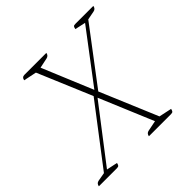

<svg xmlns="http://www.w3.org/2000/svg" viewBox="-195 -789 936 936"><g transform="rotate(-45 273.5 -320.5)"><path d="M-28 0Q-25 -17 -10 -20L35 -28L265 -329L147 -609L80 -623Q83 -641 99 -641H251Q248 -624 232 -621L180 -610L289 -348L488 -611L433 -623Q435 -634 438 -637.5Q441 -641 451 -641H575Q572 -624 557 -621L511 -612L297 -329L422 -32L488 -18Q486 -8 482.5 -4Q479 0 469 0H317Q320 -17 335 -20L390 -31L273 -310L58 -30L115 -18Q113 -8 109.5 -4Q106 0 96 0Z"/></g></svg>

Font: Petrona Thin
Style: Italic
Weight: 100
Italic angle: -9°
Designer: Ringo R. Seeber
Foundry: Ringo R. Seeber
Version: Version 2.001; ttfautohint (v1.8.3)